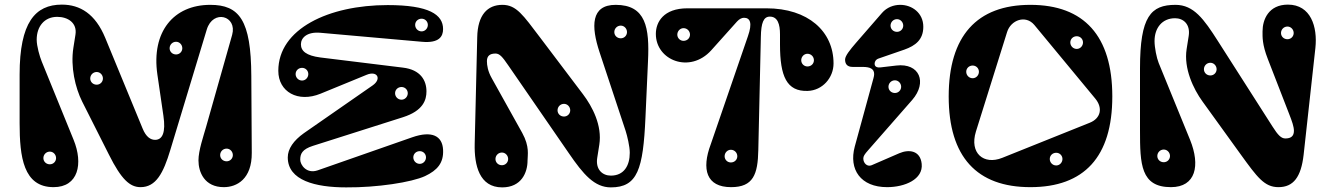

<svg xmlns="http://www.w3.org/2000/svg" viewBox="-20 -796 5782 832"><path d="M662 -473 688 -295C699 -222 684 -190 652 -190C633 -190 613 -202 598 -239L436 -632C393 -736 327 -776 248 -776C132 -776 65 -698 65 -473V-262C65 -117 81 15 212 15C320 15 341 -87 299 -190L161 -529C152 -551 139 -596 139 -624C139 -681 172 -723 228 -723C274 -723 315 -697 307 -646L298 -589C285 -506 306 -416 336 -356L452 -126C506 -18 543 15 589 15C656 15 688 -46 718 -146L876 -668C903 -757 1009 -728 986 -645L873 -246C862 -207 840 -144 840 -101C840 -50 866 15 950 15C1006 15 1072 -20 1071 -134L1069 -467C1068 -709 1017 -775 891 -775C733 -775 635 -659 662 -473ZM196 -84C180 -84 168 -96 168 -111C168 -126 180 -139 196 -139C211 -139 223 -126 223 -111C223 -96 211 -84 196 -84ZM399 -429C383 -429 371 -441 371 -456C371 -471 383 -484 399 -484C414 -484 426 -471 426 -456C426 -441 414 -429 399 -429ZM743 -560C727 -560 715 -572 715 -587C715 -602 727 -615 743 -615C758 -615 770 -602 770 -587C770 -572 758 -560 743 -560ZM962 -97C946 -97 934 -109 934 -124C934 -139 946 -152 962 -152C977 -152 989 -139 989 -124C989 -109 977 -97 962 -97Z M1368 -654 1808 -615C1883 -608 1900 -638 1900 -670C1900 -733 1839 -774 1660 -774C1404 -774 1186 -671 1186 -489C1186 -398 1271 -350 1369 -390L1569 -472C1615 -491 1635 -454 1595 -426L1297 -219C1252 -187 1227 -151 1227 -114C1227 -14 1347 16 1480 16C1614 17 1764 -6 1822 -33C1875 -58 1903 -90 1900 -147C1897 -207 1852 -231 1766 -201L1357 -58C1308 -41 1281 -82 1281 -104C1281 -129 1289 -149 1336 -164L1726 -288C1814 -316 1828 -363 1828 -400C1828 -448 1802 -494 1726 -503L1368 -547C1307 -555 1284 -575 1284 -604C1284 -632 1310 -659 1368 -654ZM1799 -141C1814 -141 1826 -129 1826 -114C1826 -99 1814 -86 1799 -86C1783 -86 1771 -99 1771 -114C1771 -129 1783 -141 1799 -141ZM1289 -502C1304 -502 1316 -490 1316 -475C1316 -460 1304 -447 1289 -447C1273 -447 1261 -460 1261 -475C1261 -490 1273 -502 1289 -502ZM1807 -715C1822 -715 1834 -703 1834 -688C1834 -673 1822 -660 1807 -660C1791 -660 1779 -673 1779 -688C1779 -703 1791 -715 1807 -715ZM1720 -419C1735 -419 1747 -407 1747 -392C1747 -377 1735 -364 1720 -364C1704 -364 1692 -377 1692 -392C1692 -407 1704 -419 1720 -419Z M2648 -775C2540 -775 2541 -682 2578 -570L2691 -229C2698 -207 2709 -162 2709 -134C2709 -77 2683 -35 2627 -35C2591 -35 2560 -61 2568 -112L2577 -169C2590 -252 2547 -334 2506 -388L2320 -634C2247 -730 2218 -775 2157 -775C2092 -775 2050 -731 2048 -635L2037 -172C2035 -80 2057 16 2156 16C2240 16 2266 -49 2266 -100C2266 -124 2276 -160 2243 -220L2111 -457C2094 -487 2090 -513 2090 -531C2090 -553 2102 -564 2127 -564C2145 -564 2157 -550 2183 -512L2445 -132C2508 -40 2556 16 2627 16C2743 16 2767 -63 2777 -287L2788 -531C2795 -676 2779 -775 2648 -775ZM2670 -630C2654 -630 2642 -642 2642 -657C2642 -672 2654 -685 2670 -685C2685 -685 2697 -672 2697 -657C2697 -642 2685 -630 2670 -630ZM2424 -291C2408 -291 2396 -303 2396 -318C2396 -333 2408 -346 2424 -346C2439 -346 2451 -333 2451 -318C2451 -303 2439 -291 2424 -291ZM2155 -80C2139 -80 2127 -92 2127 -107C2127 -122 2139 -135 2155 -135C2170 -135 2182 -122 2182 -107C2182 -92 2170 -80 2155 -80Z M3221 -639 3060 -171C3019 -62 3041 15 3148 15C3244 15 3264 -40 3266 -146L3277 -635C3278 -698 3289 -724 3316 -724C3350 -724 3360 -691 3360 -647V-603C3360 -465 3389 -399 3480 -402C3544 -404 3592 -459 3592 -521C3592 -660 3482 -760 3301 -760H2959C2855 -760 2822 -700 2822 -649C2822 -534 2970 -476 3062 -578L3174 -703C3184 -714 3195 -719 3204 -719C3231 -719 3241 -696 3221 -639ZM3147 -92C3132 -92 3120 -104 3120 -119C3120 -134 3132 -147 3147 -147C3163 -147 3175 -134 3175 -119C3175 -104 3163 -92 3147 -92ZM3479 -508C3464 -508 3452 -520 3452 -535C3452 -550 3464 -563 3479 -563C3495 -563 3507 -550 3507 -535C3507 -520 3495 -508 3479 -508ZM2942 -619C2927 -619 2915 -631 2915 -646C2915 -661 2927 -674 2942 -674C2958 -674 2970 -661 2970 -646C2970 -631 2958 -619 2942 -619Z M3642 -538C3642 -520 3650 -506 3675 -506H3718C3750 -506 3768 -498 3768 -475C3768 -470 3767 -464 3765 -457L3684 -161C3657 -61 3710 15 3824 15C3901 15 3981 -19 3974 -86C3968 -144 3919 -150 3877 -132L3757 -80C3738 -72 3721 -89 3721 -109C3721 -119 3726 -127 3742 -145L3933 -363C3999 -439 3965 -524 3864 -512L3796 -504C3787 -503 3770 -503 3770 -520C3770 -530 3776 -539 3789 -543L3899 -581C3947 -598 3981 -624 3981 -680C3981 -740 3932 -775 3881 -775C3852 -775 3823 -764 3802 -740L3689 -610C3664 -581 3642 -554 3642 -538ZM3867 -658C3851 -658 3839 -670 3839 -685C3839 -700 3851 -713 3867 -713C3882 -713 3894 -700 3894 -685C3894 -670 3882 -658 3867 -658ZM3858 -393C3842 -393 3830 -405 3830 -420C3830 -435 3842 -448 3858 -448C3873 -448 3885 -435 3885 -420C3885 -405 3873 -393 3858 -393Z M4445 -775C4213 -775 4091 -640 4091 -378C4091 -116 4213 15 4445 15C4678 15 4800 -116 4800 -378C4800 -640 4678 -775 4445 -775ZM4462 -688 4726 -369C4760 -328 4750 -283 4702 -264L4323 -112C4243 -80 4180 -132 4209 -226L4344 -657C4360 -709 4424 -733 4462 -688ZM4557 -134C4572 -134 4584 -122 4584 -107C4584 -92 4572 -79 4557 -79C4541 -79 4529 -92 4529 -107C4529 -122 4541 -134 4557 -134ZM4195 -512C4210 -512 4222 -500 4222 -485C4222 -470 4210 -457 4195 -457C4179 -457 4167 -470 4167 -485C4167 -500 4179 -512 4195 -512ZM4646 -639C4661 -639 4673 -627 4673 -612C4673 -597 4661 -584 4646 -584C4630 -584 4618 -597 4618 -612C4618 -627 4630 -639 4646 -639Z M5054 15C5162 15 5182 -79 5137 -190L5001 -523C4992 -545 4983 -590 4983 -618C4983 -675 5016 -717 5072 -717C5108 -717 5139 -691 5131 -640L5122 -583C5109 -500 5151 -411 5191 -356L5357 -126C5428 -28 5459 15 5520 15C5585 15 5618 -29 5629 -125L5680 -588C5690 -680 5660 -776 5561 -776C5477 -776 5451 -711 5451 -660C5451 -636 5449 -604 5474 -540L5566 -303C5579 -270 5587 -247 5587 -229C5587 -207 5575 -196 5550 -196C5532 -196 5518 -210 5494 -248L5257 -619C5197 -713 5153 -775 5074 -775C4967 -775 4920 -725 4920 -500V-230C4920 -85 4923 15 5054 15ZM5559 -626C5543 -626 5531 -638 5531 -653C5531 -668 5543 -681 5559 -681C5574 -681 5586 -668 5586 -653C5586 -638 5574 -626 5559 -626ZM5225 -469C5209 -469 5197 -481 5197 -496C5197 -511 5209 -524 5225 -524C5240 -524 5252 -511 5252 -496C5252 -481 5240 -469 5225 -469ZM5023 -93C5007 -93 4995 -105 4995 -120C4995 -135 5007 -148 5023 -148C5038 -148 5050 -135 5050 -120C5050 -105 5038 -93 5023 -93Z"/></svg>

Font: Pilowlava Atome
Style: Regular
Weight: 500
Designer: Anton Moglia, Jérémy Landes, Maksym Kobuzan (Cyrillic), Velvetyne Type Foundry
Foundry: Anton Moglia, Jérémy Landes, Velvetyne Type Foundry
Version: Version 1.002;Glyphs 3.3 (3303)